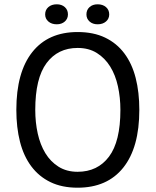

<svg xmlns="http://www.w3.org/2000/svg" viewBox="-20 -861 724 893"><path d="M56 0ZM56 -350Q56 -525 130 -618.5Q204 -712 341 -712Q415 -712 469 -686Q523 -660 558.5 -612.5Q594 -565 611 -498.5Q628 -432 628 -350Q628 -175 553.5 -81.5Q479 12 341 12Q268 12 214.5 -14Q161 -40 125.5 -87.5Q90 -135 73 -201.5Q56 -268 56 -350ZM144 -350Q144 -292 155.5 -240Q167 -188 191 -148.5Q215 -109 252.5 -85.5Q290 -62 341 -62Q434 -62 487 -132.5Q540 -203 540 -350Q540 -407 528.5 -459.5Q517 -512 492.5 -551.5Q468 -591 430.5 -614.5Q393 -638 341 -638Q249 -638 196.5 -567.5Q144 -497 144 -350ZM190 -794Q190 -815 205 -828Q220 -841 244 -841Q267 -841 281.5 -828Q296 -815 296 -794Q296 -774 281.5 -761Q267 -748 244 -748Q220 -748 205 -761Q190 -774 190 -794ZM382 -794Q382 -815 396.5 -828Q411 -841 434 -841Q458 -841 473 -828Q488 -815 488 -794Q488 -774 473 -761Q458 -748 434 -748Q411 -748 396.5 -761Q382 -774 382 -794Z"/></svg>

Font: PT Sans
Style: Regular
Weight: 400
Version: Version 2.003W OFL; ttfautohint (v1.6)